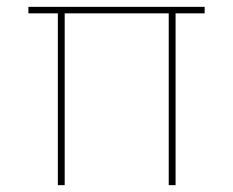

<svg xmlns="http://www.w3.org/2000/svg" viewBox="-20 -541 680 561"><path d="M149 0V-502H63V-521H578V-502H493V0H473V-502H169V0Z"/></svg>

Font: DM Sans 10pt Thin
Style: Regular
Weight: 250
Version: Version 4.004;gftools[0.9.30]